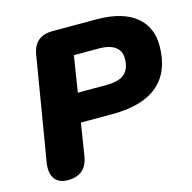

<svg xmlns="http://www.w3.org/2000/svg" viewBox="-101 -771 883 881"><g transform="rotate(-15 340.5 -330.5)"><path d="M115 9C174 9 208 -20 217 -79L241 -231H392C582 -231 681 -315 681 -480C681 -591 603 -670 434 -670H225C166 -670 132 -642 123 -582L42 -95C31 -29 59 9 115 9ZM399 -367H263L290 -538H408C481 -538 512 -508 512 -464C512 -396 476 -367 399 -367Z"/></g></svg>

Font: SN Pro Heavy
Style: Italic
Weight: 800
Italic angle: -9°
Designer: Tobias Whetton
Foundry: Supernotes
Version: Version 1.001;Glyphs 3.2 (3249)